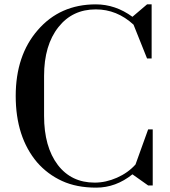

<svg xmlns="http://www.w3.org/2000/svg" viewBox="-20 -840 780 880"><path d="M654 -820H675V-572H654L592 -727Q516 -797 419 -797Q312 -797 248 -716Q182 -633 182 -492V-309Q182 -167 245 -84Q307 -3 414 -3Q465 -3 516 -25.5Q567 -48 601 -86L659 -247H680V10H659L587 -41Q511 20 421 20Q331 20 264.5 -10.5Q198 -41 150 -96Q52 -212 52 -400Q52 -586 153 -702Q255 -820 419 -820Q509 -820 587 -763Z"/></svg>

Font: Prata
Style: Regular
Weight: 400
Designer: Cyreal (www.cyreal.org)
Foundry: Cyreal (www.cyreal.org)
Version: Version 1.010